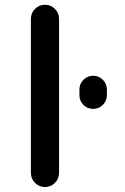

<svg xmlns="http://www.w3.org/2000/svg" viewBox="-20 -793 514 792"><path d="M307.6 -400.4V-423.8Q307.6 -447.3 324.2 -463.9Q340.8 -480.5 364.3 -480.5Q387.7 -480.5 404.3 -463.9Q420.9 -447.3 420.9 -423.8V-400.4Q420.9 -377 404.3 -360.4Q387.7 -343.8 364.3 -343.8Q340.8 -343.8 324.2 -360.4Q307.6 -377 307.6 -400.4ZM107.4 -80.1V-714.8Q107.4 -739.3 124.5 -756.3Q141.6 -773.4 165.5 -773.4Q189.5 -773.4 206.5 -756.3Q223.6 -739.3 223.6 -714.8V-80.1Q223.6 -55.7 206.5 -38.6Q189.5 -21.5 165.5 -21.5Q141.6 -21.5 124.5 -38.6Q107.4 -55.7 107.4 -80.1Z"/></svg>

Font: Gen Jyuu GothicX Medium
Style: Regular
Weight: 500
Designer: Ryoko NISHIZUKA (kana &amp; ideographs); Paul D. Hunt (Latin, Greek &amp; Cyrillic); Wenlong ZHANG (bopomofo); Sandoll C
Version: Version 1.058.20140828